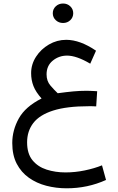

<svg xmlns="http://www.w3.org/2000/svg" viewBox="-20 -711 659 1069"><path d="M273.9 -637.2Q273.9 -660.2 290.5 -675.8Q307.1 -691.4 331.1 -691.4Q355 -691.4 371.3 -675.8Q387.7 -660.2 387.7 -637.2Q387.7 -614.3 371.3 -598.6Q355 -583 331.1 -583Q307.1 -583 290.5 -598.6Q273.9 -614.3 273.9 -637.2ZM521 -203.1 515.6 -118.7Q499 -119.6 491 -119.6Q482.9 -119.6 474.6 -119.6Q352.1 -119.6 276.1 -95.5Q200.2 -71.3 165.5 -26.1Q130.9 19 130.9 81.5Q130.9 144.5 160.9 181.2Q190.9 217.8 239.7 233.4Q288.6 249 344.7 249Q398.4 249 452.1 237.8Q505.9 226.6 547.9 209.5L570.3 291Q467.8 337.4 351.1 337.4Q292 337.4 237.8 323.2Q183.6 309.1 140.9 278.8Q98.1 248.5 73.2 200.7Q48.3 152.8 48.3 85.4Q48.3 14.2 84.7 -51.5Q121.1 -117.2 211.4 -162.6Q179.2 -198.7 166.3 -231.9Q153.3 -265.1 153.3 -303.7Q153.3 -353 180.7 -395.3Q208 -437.5 252.7 -463.4Q297.4 -489.3 348.6 -489.3Q425.8 -489.3 514.6 -428.7L482.4 -356.4Q406.2 -401.4 353.5 -401.4Q308.1 -401.4 273.7 -373.3Q239.3 -345.2 239.3 -296.9Q239.3 -259.8 260.5 -235.1Q281.7 -210.4 301.3 -191.9Q351.1 -198.7 387.7 -202.1Q424.3 -205.6 462.4 -205.6Q479.5 -205.6 490 -204.8Q500.5 -204.1 521 -203.1Z"/></svg>

Font: Vazirmatn RD UI FD
Style: Regular
Weight: 400
Designer: Saber Rastikerdar
Foundry: Saber Rastikerdar
Version: Version 33.003